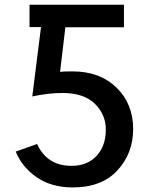

<svg xmlns="http://www.w3.org/2000/svg" viewBox="-20 -779 639 816"><path d="M46.9 -134.8 137.7 -167Q179.7 -74.2 284.2 -74.2Q350.6 -74.2 390.1 -116.2Q429.7 -158.2 429.7 -228.5Q429.7 -292 383.3 -337.9Q336.9 -383.8 245.1 -383.8Q185.5 -383.8 117.2 -369.1L154.3 -664.1H105.5V-758.8H506.8V-663.1H257.8L235.4 -473.6Q247.1 -475.6 288.1 -475.6Q404.3 -475.6 475.1 -406.7Q545.9 -337.9 545.9 -230.5Q545.9 -127 479 -54.7Q412.1 17.6 289.1 17.6Q198.2 17.6 135.7 -25.9Q73.2 -69.3 46.9 -134.8Z"/></svg>

Font: Gothic A1 SemiBold
Style: Regular
Weight: 600
Version: Version 2.50